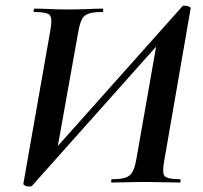

<svg xmlns="http://www.w3.org/2000/svg" viewBox="-20 -656 729 690"><path d="M80 14Q75 14 69 10.5Q63 7 64 4L161 -547Q169 -591 158.5 -602Q148 -613 103 -613Q100 -613 101 -619Q102 -625 104 -625Q128 -625 159.5 -623.5Q191 -622 223 -622Q266 -622 296.5 -623.5Q327 -625 349 -625Q351 -625 351 -619Q351 -613 349 -613Q316 -613 298.5 -607Q281 -601 273.5 -585Q266 -569 261 -540L182 -99L151 -90L636 -634Q638 -636 642 -635.5Q646 -635 650 -635Q655 -635 661 -631.5Q667 -628 665 -625L570 -77Q562 -34 572 -23Q582 -12 627 -12Q629 -12 629 -6Q629 0 627 0Q603 0 571.5 -1Q540 -2 508 -2Q465 -2 434.5 -1Q404 0 381 0Q379 0 379.5 -6Q380 -12 382 -12Q415 -12 432 -18Q449 -24 457 -40Q465 -56 470 -84L547 -522L579 -531L94 13Q92 14 88.5 14Q85 14 80 14Z"/></svg>

Font: Cormorant Garamond Light
Style: Italic
Weight: 300
Italic angle: -10°
Designer: Christian Thalmann (Catharsis Fonts)
Foundry: Catharsis Fonts
Version: Version 4.001